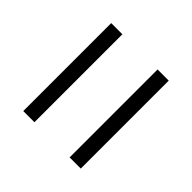

<svg xmlns="http://www.w3.org/2000/svg" viewBox="-43 -612 602 602"><g transform="rotate(-45 258.0 -311.5)"><path d="M63 -184V-233.5H453V-184ZM63 -389.5V-439H453V-389.5Z"/></g></svg>

Font: Anek Tamil Medium Light
Style: Regular
Weight: 300
Version: Version 1.003